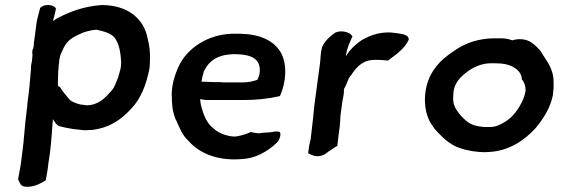

<svg xmlns="http://www.w3.org/2000/svg" viewBox="-20 -623 2232 762"><path d="M114 -449C115 -446 114 -442 113 -437L112 -432C108 -425 107 -415 109 -406C108 -398 108 -391 107 -382C106 -375 103 -365 103 -358C103 -353 103 -346 102 -338C99 -298 95 -256 89 -215V-214C89 -205 87 -195 86 -184C78 -127 76 -70 68 -14L63 25C60 48 55 67 52 88V90C58 97 59 118 82 118C114 121 143 104 161 93L162 90C166 68 170 48 172 25C174 13 176 -1 178 -14C184 -61 186 -105 190 -150C195 -143 200 -131 212 -124V-123H213C232 -118 249 -114 270 -111C284 -109 301 -108 315 -106H316C324 -106 332 -107 337 -107H344C416 -116 461 -148 502 -193C539 -232 560 -285 573 -350V-351C574 -355 574 -357 574 -359C575 -366 574 -373 575 -378V-379C577 -412 573 -445 566 -470C551 -550 486 -603 383 -603C314 -598 261 -578 212 -553H211C204 -549 200 -546 192 -540C192 -540 191 -541 191 -543C194 -556 200 -574 202 -590L201 -591C191 -606 155 -608 140 -592L139 -591V-590C137 -583 135 -576 134 -571C132 -561 128 -550 126 -538ZM215 -381V-386C216 -388 218 -394 218 -397C219 -401 219 -404 220 -406C226 -417 231 -431 237 -441C253 -469 279 -480 308 -493C321 -498 335 -501 350 -504H356C358 -505 360 -505 363 -505C365 -505 368 -504 372 -503C399 -497 426 -488 438 -469C454 -445 459 -411 461 -375C460 -371 460 -366 460 -361L459 -353C458 -347 451 -323 450 -320V-319C439 -292 434 -273 417 -257C394 -230 366 -206 326 -205C318 -205 310 -208 300 -208C288 -211 276 -215 265 -221C259 -224 256 -229 250 -235C242 -246 231 -257 224 -268C222 -273 218 -279 210 -282C209 -300 211 -320 211 -338C212 -347 213 -356 213 -366C214 -370 215 -375 215 -381Z M662 -239C662 -215 664 -188 671 -166C673 -159 676 -154 678 -147H679V-146C692 -117 704 -85 728 -64C773 -12 853 21 961 6C1001 0 1040 -23 1067 -46C1074 -52 1082 -59 1087 -68C1094 -82 1094 -92 1091 -99C1085 -101 1078 -102 1071 -101C1054 -97 1044 -98 1023 -96H1022C1009 -93 1004 -94 990 -96L975 -99C958 -91 928 -81 909 -81C874 -83 841 -98 824 -117H823C799 -136 785 -174 777 -208C776 -214 775 -220 774 -229H777C787 -228 792 -226 804 -226H945C996 -226 1045 -231 1088 -241L1091 -242L1092 -244C1115 -296 1121 -363 1096 -412C1068 -463 1010 -487 936 -489H899C810 -486 726 -437 689 -360C686 -351 681 -342 678 -333L673 -318C665 -294 660 -262 662 -239ZM779 -299C779 -300 781 -303 781 -304V-306C782 -315 785 -327 788 -335V-336C788 -339 790 -341 792 -345C809 -380 841 -401 883 -406C889 -407 893 -407 903 -408H908C949 -408 983 -402 999 -382C1016 -364 1014 -327 1001 -306C983 -300 966 -296 944 -296H876C868 -296 862 -296 854 -297H833C815 -297 798 -299 779 -299Z M1258 -435C1251 -409 1253 -392 1250 -372L1227 -200C1225 -177 1223 -156 1220 -132C1218 -114 1216 -96 1214 -80C1214 -70 1209 -56 1207 -45L1203 -15C1212 -10 1225 -3 1241 -3C1253 -3 1266 -8 1274 -14L1287 -24C1298 -30 1308 -39 1319 -44V-47C1321 -63 1323 -81 1325 -97C1326 -108 1329 -120 1329 -130C1331 -145 1330 -156 1332 -170L1339 -222C1342 -236 1344 -247 1345 -257V-259C1344 -261 1345 -264 1345 -267C1345 -268 1347 -269 1346 -272C1356 -286 1360 -308 1370 -321L1371 -322H1372C1388 -348 1411 -377 1448 -384C1482 -388 1506 -383 1518 -383H1520L1522 -384C1536 -396 1553 -406 1566 -419C1581 -432 1593 -446 1602 -465V-468C1601 -488 1566 -489 1550 -492C1498 -500 1454 -486 1416 -464C1402 -455 1382 -438 1372 -426L1364 -417V-416C1360 -411 1357 -407 1353 -400V-403C1357 -432 1369 -457 1379 -479L1377 -481C1370 -494 1337 -505 1311 -494V-493H1310C1289 -479 1269 -460 1258 -436Z M1709 -356C1658 -292 1656 -197 1686 -140C1688 -136 1697 -123 1702 -116V-115C1724 -90 1749 -63 1782 -45C1810 -31 1845 -23 1881 -20C1889 -20 1894 -19 1902 -19C1910 -19 1917 -20 1924 -20C2001 -25 2062 -66 2106 -115C2137 -152 2164 -195 2174 -244C2176 -260 2178 -277 2177 -294C2178 -353 2148 -381 2127 -418C2117 -431 2105 -443 2091 -453C2069 -469 2039 -471 2013 -463C2002 -467 1988 -471 1969 -471H1939C1880 -470 1828 -453 1785 -423C1755 -403 1730 -384 1709 -356ZM1779 -241V-242C1778 -293 1809 -321 1844 -345C1867 -360 1894 -371 1927 -372H1938C1948 -372 1957 -371 1967 -371C2011 -368 2050 -344 2051 -309V-308C2061 -297 2066 -282 2066 -264C2064 -249 2059 -235 2054 -224C2038 -189 2014 -157 1985 -140C1967 -129 1949 -119 1925 -119H1899C1869 -122 1848 -128 1831 -143C1817 -155 1808 -164 1797 -179V-180C1785 -194 1776 -216 1779 -241Z"/></svg>

Font: Hussar Pisanka
Style: SbdKur
Weight: 600
Designer: Robert Jablonski
Foundry: Cannot Into Space Fonts
Version: Version 1.070